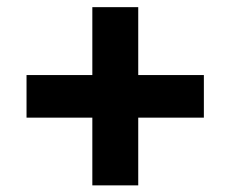

<svg xmlns="http://www.w3.org/2000/svg" viewBox="-20 -610 660 550"><path d="M56 -273H244.5V-79H376V-273H564V-395H376V-589.5H244.5V-395H56Z"/></svg>

Font: Monaspace Neon
Style: Bold
Weight: 700
Designer: Riley Cran & the Lettermatic Team
Foundry: Lettermatic
Version: Version 1.200 (Monaspace Neon)